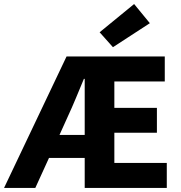

<svg xmlns="http://www.w3.org/2000/svg" viewBox="-34 -932 899 952"><path d="M303 -356 261 -263H386V-541H382Q362 -493 342.5 -446Q323 -399 303 -356ZM-14 0 296 -652H783V-528H533V-397H744V-274H533V-124H793V0H386V-149H209L141 0ZM526 -698 460 -772 631 -912 709 -817Z"/></svg>

Font: Giro Regular
Style: Bold
Weight: 700
Designer: Paul D. Hunt
Foundry: Adobe Systems Incorporated
Version: Version 1.000;PS 1.0;hotconv 1.0.88;makeotf.lib2.5.647800